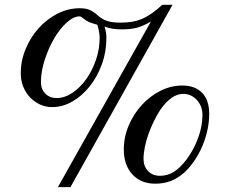

<svg xmlns="http://www.w3.org/2000/svg" viewBox="-20 -773 969 808"><path d="M747.1 -413.1Q800.8 -413.1 830.6 -382.3Q860.4 -351.6 860.4 -293.9Q860.4 -259.8 853 -226.1Q845.7 -192.4 832.5 -160.6Q819.3 -128.9 800.3 -100.1Q781.2 -71.3 757.8 -48.8Q729.5 -23.4 699.7 -11.7Q669.9 0 632.8 0Q573.2 0 537.1 -39.1Q501 -78.1 501 -143.6Q501 -196.3 521.5 -244.6Q542 -293 576.2 -330.6Q610.4 -368.2 654.8 -390.6Q699.2 -413.1 747.1 -413.1ZM751 -377.9Q701.2 -377.9 654.3 -310.5Q639.6 -288.1 627 -261.7Q614.3 -235.4 604.5 -208Q594.7 -180.7 589.4 -153.8Q584 -127 584 -104.5Q584 -73.2 603 -53.2Q622.1 -33.2 653.3 -33.2Q684.6 -33.2 710.9 -49.3Q737.3 -65.4 765.6 -102.5Q795.9 -143.6 814 -192.9Q832 -242.2 832 -289.1Q832 -326.2 808.6 -352.1Q785.2 -377.9 751 -377.9ZM276.4 14.6H223.6L615.2 -682.6Q582 -663.1 555.7 -656.2Q529.3 -649.4 495.1 -649.4Q468.8 -649.4 452.6 -652.3Q436.5 -655.3 419.9 -661.1Q424.8 -645.5 426.3 -634.8Q427.7 -624 427.7 -611.3Q427.7 -554.7 408.7 -502.4Q389.6 -450.2 357.9 -410.2Q326.2 -370.1 285.2 -346.2Q244.1 -322.3 199.2 -322.3Q171.9 -322.3 147.9 -333.5Q124 -344.7 106 -363.8Q87.9 -382.8 77.6 -408.7Q67.4 -434.6 67.4 -463.9Q67.4 -517.6 87.9 -566.9Q108.4 -616.2 142.6 -654.3Q176.8 -692.4 221.7 -715.3Q266.6 -738.3 315.4 -738.3Q328.1 -738.3 337.4 -736.8Q346.7 -735.4 355.5 -731.9Q364.3 -728.5 373 -722.7Q381.8 -716.8 392.6 -707Q412.1 -690.4 433.1 -684.1Q454.1 -677.7 488.3 -677.7Q514.6 -677.7 536.6 -681.6Q558.6 -685.5 579.1 -694.3Q599.6 -703.1 619.6 -717.3Q639.6 -731.4 663.1 -752.9H706.1ZM389.6 -668.9Q364.3 -675.8 352.5 -681.2Q340.8 -686.5 328.1 -697.3Q320.3 -704.1 315.4 -704.1Q289.1 -704.1 260.3 -677.7Q231.4 -651.4 207.5 -610.4Q183.6 -569.3 168 -520.5Q152.3 -471.7 152.3 -427.7Q152.3 -397.5 170.9 -378.9Q189.5 -360.4 217.8 -360.4Q252 -360.4 284.7 -382.3Q317.4 -404.3 342.8 -439.9Q368.2 -475.6 383.8 -521Q399.4 -566.4 399.4 -614.3Q399.4 -635.7 389.6 -668.9Z"/></svg>

Font: BabelStone Tibetan
Style: Regular
Weight: 400
Designer: Christopher J. Fynn
Foundry: BabelStone
Version: Version 10.011 October 1, 2023